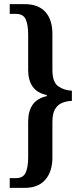

<svg xmlns="http://www.w3.org/2000/svg" viewBox="-20 -780 394 927"><path d="M27 127V80H57Q92 80 104 53.5Q116 27 116 -22V-194Q116 -242 137 -273.5Q158 -305 206 -316V-321Q159 -331 137.5 -362Q116 -393 116 -441V-611Q116 -661 104 -687Q92 -713 57 -713H27V-760H99Q165 -760 199 -722.5Q233 -685 233 -616V-443Q233 -384 260.5 -364Q288 -344 327 -342V-293Q301 -292 279.5 -283Q258 -274 245.5 -252.5Q233 -231 233 -191V-19Q233 48 199 87.5Q165 127 99 127Z"/></svg>

Font: Noto Serif ExtraCondensed SemiBold
Style: Regular
Weight: 600
Width: 2
Designer: Monotype Design Team
Foundry: Monotype Imaging Inc.
Version: Version 2.015; ttfautohint (v1.8.4.7-5d5b)